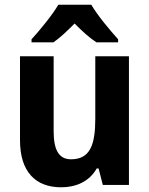

<svg xmlns="http://www.w3.org/2000/svg" viewBox="-20 -786 635 816"><path d="M368 -766H228C203 -723 149 -657 114 -619V-606H207C236 -626 264 -653 297 -686C330 -653 359 -626 390 -606H482V-619C446 -659 394 -721 368 -766ZM528 -547H385V-282C385 -171 363 -109 282 -109C230 -109 208 -149 208 -228V-547H65V-190C65 -56 131 10 240 10C304 10 360 -15 391 -70H399L417 0H528Z"/></svg>

Font: Noto Sans Myanmar UI SemiCondensed
Style: Bold
Weight: 700
Width: 4
Designer: Monotype Design Team
Foundry: Monotype Imaging Inc.
Version: Version 2.103